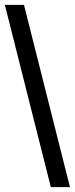

<svg xmlns="http://www.w3.org/2000/svg" viewBox="-80 -773 309 793"><path d="M130 0 -60 -753H19L209 0Z"/></svg>

Font: Libre Bodoni
Style: Bold
Weight: 700
Designer: Pablo Impallari, Rodrigo Fuenzalida
Foundry: Impallari Type
Version: Version 2.005;gftools[0.9.23]